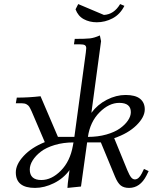

<svg xmlns="http://www.w3.org/2000/svg" viewBox="-20 -921 773 948"><path d="M58.1 -69.8Q58.1 -109.4 96.9 -151.1Q135.7 -192.9 201.2 -219.2L136.2 -371.1Q128.9 -387.2 124.5 -394Q120.1 -400.9 111.1 -406Q102.1 -411.1 87.9 -411.1H58.1L63 -439Q122.1 -439 180.2 -445.8L266.1 -245.1H347.2L403.8 -662.1Q405.8 -677.7 405.8 -683.1Q405.8 -693.4 399.2 -697.8Q392.6 -702.1 375 -702.1H345.2L349.1 -729Q402.3 -729 424.1 -731.4Q445.8 -733.9 473.1 -746.1L479 -717.8L431.2 -363.8Q461.4 -404.8 507.6 -428.5Q553.7 -452.1 600.1 -452.1Q648.4 -452.1 671.6 -433.3Q694.8 -414.6 694.8 -380.9Q694.8 -342.8 653.8 -302.5Q612.8 -262.2 543.9 -238.8L608.9 -80.1Q619.1 -55.7 627.4 -45.4Q635.7 -35.2 646 -35.2Q665 -35.2 680.2 -64.9L690.9 -86.9L713.9 -76.2L703.1 -54.2Q671.9 6.8 617.2 6.8Q591.8 6.8 576.4 -5.1Q561 -17.1 547.9 -48.8L478 -217.8H410.2L379.9 0L313 6.8L314.9 -17.1L323.2 -81.1Q293.5 -40 246.3 -16.6Q199.2 6.8 152.8 6.8Q58.1 6.8 58.1 -69.8ZM127 -84Q127 -32.2 184.1 -32.2Q234.9 -32.2 280.5 -78.4Q326.2 -124.5 339.8 -201.2L342.8 -217.8Q292.5 -217.8 250.2 -205.1Q208 -192.4 181.9 -172.4Q155.8 -152.3 141.4 -129.2Q127 -106 127 -84ZM353 -875 366.2 -900.9 493.2 -847.2Q543 -850.1 573.2 -900.9L594.2 -892.1Q573.2 -850.1 536.1 -830.6Q499 -811 458 -811Q421.9 -811 393.6 -826.4Q365.2 -841.8 353 -875ZM414.1 -245.1Q463.4 -245.1 504.9 -256.8Q546.4 -268.6 572 -286.9Q597.7 -305.2 611.8 -326.2Q626 -347.2 626 -367.2Q626 -413.1 568.8 -413.1Q518.1 -413.1 471.4 -366.2Q424.8 -319.3 414.1 -245.1Z"/></svg>

Font: Dihjauti
Style: Italic
Weight: 400
Italic angle: -9°
Designer: T. Christopher White
Version: Version 3.0.0